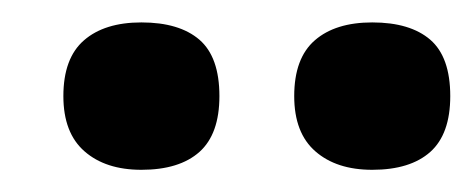

<svg xmlns="http://www.w3.org/2000/svg" viewBox="-20 -694 426 173"><path d="M385.7 -607.4Q385.7 -573.2 367.7 -557.1Q349.6 -541 315.4 -541Q283.2 -541 264.2 -557.6Q245.1 -574.2 245.1 -607.4Q245.1 -641.6 263.7 -657.7Q282.2 -673.8 315.4 -673.8Q349.6 -673.8 367.7 -658.2Q385.7 -642.6 385.7 -607.4ZM177.7 -607.4Q177.7 -573.2 159.7 -557.1Q141.6 -541 107.4 -541Q75.2 -541 56.2 -557.6Q37.1 -574.2 37.1 -607.4Q37.1 -641.6 55.7 -657.7Q74.2 -673.8 107.4 -673.8Q141.6 -673.8 159.7 -658.2Q177.7 -642.6 177.7 -607.4Z"/></svg>

Font: RIT TN Joy
Style: Bold
Weight: 700
Designer: Hussain K H
Foundry: Rachana Institute of Typography
Version: 1.6.2